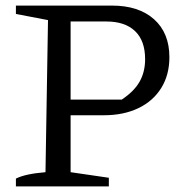

<svg xmlns="http://www.w3.org/2000/svg" viewBox="-20 -668 666 688"><path d="M381 -648Q477 -648 532 -599Q587 -550 587 -463Q587 -400 558 -353Q529 -306 476 -280.5Q423 -255 352 -255H233V-51L370 -31V0H37V-28Q70 -45 143 -51L152 -596L37 -618V-648ZM361 -591H233V-311H416Q460 -340 480 -375Q500 -410 500 -456Q500 -522 464 -556.5Q428 -591 361 -591Z"/></svg>

Font: Piazzolla SC
Style: Regular
Weight: 400
Designer: Juan Pablo del Peral
Foundry: Huerta Tipografica
Version: Version 1.330